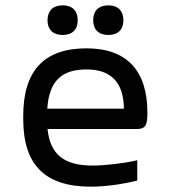

<svg xmlns="http://www.w3.org/2000/svg" viewBox="-20 -690 640 719"><path d="M532 -268C532 -422 458 -509 304 -509C145 -509 67 -425 67 -256V-244C67 -73 148 9 320 9C371 9 435 1 494 -14V-90C449 -79 374 -70 327 -70C220 -70 168 -111 158 -207H493C526 -207 532 -223 532 -268ZM157 -283C164 -385 209 -430 304 -430C398 -430 443 -379 444 -283ZM158 -613C158 -580 178 -559 215 -559C251 -559 271 -580 271 -613V-615C271 -649 251 -670 215 -670C178 -670 158 -649 158 -615ZM329 -613C329 -580 349 -559 386 -559C422 -559 442 -580 442 -613V-615C442 -649 422 -670 386 -670C349 -670 329 -649 329 -615Z"/></svg>

Font: LT Wave Mono
Style: Regular
Weight: 400
Designer: Daniel Lyons
Version: Version 2.5 (Glyphs App)